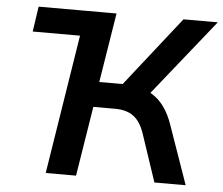

<svg xmlns="http://www.w3.org/2000/svg" viewBox="-51 -762 952 820"><g transform="rotate(5 425.0 -352.5)"><path d="M66 -597 82 -705H415L398 -597ZM174 0 286 -705H416L368 -407H479L454 -389L703 -705H850L577 -364L521 -402Q563 -396 594.5 -377Q626 -358 648.5 -326.5Q671 -295 686 -251L774 0H640L572 -203Q555 -254 525 -276.5Q495 -299 445 -299H352L304 0Z"/></g></svg>

Font: Nunito Sans 11pt
Style: Bold Italic
Weight: 700
Italic angle: -9°
Version: Version 3.101;gftools[0.9.27]